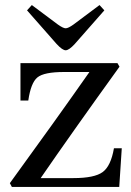

<svg xmlns="http://www.w3.org/2000/svg" viewBox="-20 -740 520 760"><path d="M87 -699 106 -720 209 -643Q230 -628 240 -628Q250 -628 271 -643L374 -720L393 -699L276 -566Q253 -541 240 -541Q227 -541 204 -566ZM19 -15Q198 -261 334 -455H234Q154 -455 128 -433.5Q102 -412 92 -342H61V-490H445L453 -476Q262 -211 141 -35H270Q354 -35 386.5 -59Q419 -83 431 -153H462L452 0H27Z"/></svg>

Font: Linguistics Pro
Style: Regular
Weight: 400
Designer: Stefan Peev, Context Ltd
Foundry: Stefan Peev, Context Ltd
Version: Version 001.000